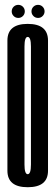

<svg xmlns="http://www.w3.org/2000/svg" viewBox="-20 -779 232 803"><path d="M95.9 4Q11 4 11 -65.1Q11 -134.2 11 -337.4Q11 -539.9 11 -609.5Q11 -679.1 95.9 -679.1Q180.8 -679.1 180.8 -609.2Q180.8 -539.2 180.8 -337.4Q180.8 -134.2 180.8 -65.1Q180.8 4 95.9 4ZM95.9 -50.5Q109.4 -50.5 109.4 -91.2Q109.4 -132 109.4 -337.4Q109.4 -544 109.4 -584.3Q109.4 -624.6 95.9 -624.6Q82.4 -624.6 82.4 -584.3Q82.4 -544 82.4 -337.4Q82.4 -132 82.4 -91.2Q82.4 -50.5 95.9 -50.5ZM56.4 -704Q45.1 -704 37 -712Q29 -720.1 29 -731.4Q29 -742.8 37 -750.8Q45.1 -758.7 56.4 -758.7Q67.8 -758.7 75.8 -750.8Q83.7 -742.8 83.7 -731.4Q83.7 -720.1 75.8 -712Q67.8 -704 56.4 -704ZM139.1 -704Q127.8 -704 119.7 -712Q111.7 -720.1 111.7 -731.4Q111.7 -742.8 119.7 -750.8Q127.8 -758.7 139.1 -758.7Q150.5 -758.7 158.4 -750.8Q166.4 -742.8 166.4 -731.4Q166.4 -720.1 158.4 -712Q150.5 -704 139.1 -704Z"/></svg>

Font: Anybody UltraCondensed Thin
Style: Regular
Weight: 100
Width: 1
Designer: Tyler Finck
Foundry: Etcetera Type Company
Version: Version 1.110